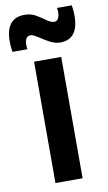

<svg xmlns="http://www.w3.org/2000/svg" viewBox="-136 -799 473 843"><g transform="rotate(-10 101.0 -378.0)"><path d="M41 0V-541H162V0ZM-45 -600Q-47 -612 -48 -624Q-49 -636 -49 -646Q-49 -751 35 -751Q64 -751 86.5 -737.5Q109 -724 127 -711Q145 -698 159 -698Q171 -698 177 -709.5Q183 -721 183 -736Q183 -747 181 -756H247Q249 -745 250 -733Q251 -721 251 -710Q251 -604 169 -604Q146 -604 121.5 -617.5Q97 -631 77 -644.5Q57 -658 45 -658Q33 -658 26.5 -648Q20 -638 20 -622Q20 -608 22 -600Z"/></g></svg>

Font: Georama Semi Condensed SemiBold
Style: Regular
Weight: 600
Width: 4
Designer: Jean-Baptiste Levee
Foundry: Production Type
Version: Version 1.000